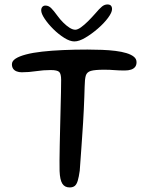

<svg xmlns="http://www.w3.org/2000/svg" viewBox="-20 -820 663 862"><path d="M292.5 21.5Q270.5 21.5 259.8 4.5Q249 -12.5 247.5 -52.5Q247 -69.5 247.2 -100Q247.5 -130.5 248.2 -168.8Q249 -207 250 -248.8Q251 -290.5 252 -330.8Q253 -371 253.8 -404.8Q254.5 -438.5 254.5 -461Q254.5 -488.5 245.8 -497Q237 -505.5 207.5 -505.5Q174.5 -505.5 142 -500.5Q109.5 -495.5 77.5 -495.5Q65 -495.5 54.8 -499.5Q44.5 -503.5 39 -511.5Q33.5 -519.5 33.5 -531.5Q33.5 -546 50 -556.8Q66.5 -567.5 96.8 -575.5Q127 -583.5 169.2 -588.2Q211.5 -593 263 -595.2Q314.5 -597.5 372.5 -597.5Q406 -597.5 438 -596.2Q470 -595 498.2 -591.5Q526.5 -588 547.8 -581.5Q569 -575 581 -565.2Q593 -555.5 593 -541Q593 -528 586.8 -519.8Q580.5 -511.5 568.5 -507.5Q556.5 -503.5 540 -503.5Q514 -503.5 494 -505.2Q474 -507 447.5 -507Q406.5 -507 388.2 -501.8Q370 -496.5 365.2 -480.5Q360.5 -464.5 360 -431Q359.5 -409 358.5 -382.8Q357.5 -356.5 356.2 -327.8Q355 -299 353 -268.8Q351 -238.5 349 -208.8Q347 -179 345 -151Q343 -123 341.2 -98.2Q339.5 -73.5 338 -53.5Q334 -25 329 -8.5Q324 8 315.5 14.8Q307 21.5 292.5 21.5ZM314 -634Q294 -634 268.5 -650Q243 -666 219.5 -689.2Q196 -712.5 180.5 -735.8Q165 -759 165 -773.5Q165 -783.5 170.2 -789.2Q175.5 -795 184 -795Q198 -795 209.5 -783.8Q221 -772.5 238 -749Q249.5 -733 263.8 -718.8Q278 -704.5 292.2 -695.5Q306.5 -686.5 318 -686.5Q328.5 -686.5 343.8 -697.5Q359 -708.5 375.8 -725.2Q392.5 -742 407.5 -759Q426.5 -781.5 438 -790.8Q449.5 -800 462.5 -800Q483 -800 483 -779Q483 -764 465 -739.8Q447 -715.5 419.2 -691.5Q391.5 -667.5 363.2 -650.8Q335 -634 314 -634Z"/></svg>

Font: Gluten Light
Style: Regular
Weight: 300
Designer: Tyler Finck
Foundry: Etcetera Type Company
Version: Version 1.300